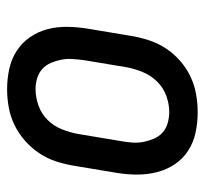

<svg xmlns="http://www.w3.org/2000/svg" viewBox="-38 -530 576 540"><g transform="rotate(-90 250.0 -260.0)"><path d="M204 8Q175 8 147 2Q119 -4 96 -19Q73 -34 58 -56.5Q43 -79 36 -106Q29 -133 29 -162Q29 -191 34 -221L54 -341Q58 -365 66 -390Q74 -415 89 -437.5Q104 -460 124.5 -478Q145 -496 169 -507.5Q193 -519 218.5 -523.5Q244 -528 269 -528Q298 -528 326 -522Q354 -516 377 -501Q400 -486 415.5 -463.5Q431 -441 438 -414Q445 -387 444.5 -358Q444 -329 439 -299L419 -179Q415 -155 407 -130Q399 -105 384.5 -82.5Q370 -60 349.5 -42Q329 -24 305 -12.5Q281 -1 255 3.5Q229 8 204 8ZM205 -72Q228 -72 251 -80.5Q274 -89 291 -106.5Q308 -124 317.5 -147Q327 -170 331 -193L351 -313Q353 -329 354 -345Q355 -361 352 -376Q349 -391 343 -405Q337 -419 326 -429Q315 -439 300 -443.5Q285 -448 269 -448Q246 -448 222.5 -439.5Q199 -431 182 -413.5Q165 -396 156 -373Q147 -350 143 -327L123 -207Q120 -191 119 -175Q118 -159 121 -144Q124 -129 130 -115Q136 -101 147 -91Q158 -81 173.5 -76.5Q189 -72 205 -72Z"/></g></svg>

Font: Iosevka Medium Oblique
Style: Regular
Weight: 500
Italic angle: -9°
Monospace: yes
Designer: Belleve Invis
Foundry: Belleve Invis
Version: Version 32.5.0; ttfautohint (v1.8.4)